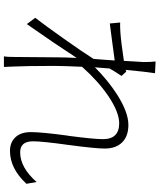

<svg xmlns="http://www.w3.org/2000/svg" viewBox="63 -867 815 981"><g transform="rotate(90 470.5 -376.5)"><path d="M268 11Q271 -4 271 -37Q272 -84 272 -151Q273 -217 273 -263Q273 -298 276 -361Q204 -250 103 -106L71 -149Q112 -202 179 -297Q249 -396 281 -447Q282 -464 285 -499Q287 -537 289 -555Q266 -552 192 -542Q128 -534 100 -530L95 -583Q112 -582 144 -584Q199 -588 291 -602Q292 -621 294 -654Q297 -696 297 -702Q297 -743 294 -764L354 -761Q346 -708 337 -611L346 -614L368 -590Q367 -589 366 -587Q341 -549 330 -529Q327 -492 324 -454Q390 -520 461 -566Q553 -625 618 -625Q676 -625 707.5 -593Q739 -561 739 -504Q739 -457 721 -322Q702 -186 702 -138Q702 -72 758 -72Q836 -72 910 -156L919 -104Q841 -20 751 -20Q708 -20 682 -47Q655 -75 655 -126Q655 -183 673 -315Q673 -316 674 -319Q691 -449 691 -495Q691 -578 610 -578Q553 -578 470 -522Q394 -470 321 -388Q321 -386 321 -381Q317 -294 317 -258Q317 -242 317 -213Q317 -106 320 -38L322 11Z"/></g></svg>

Font: GenSekiGothic TW L
Style: Regular
Weight: 300
Version: Version 1.501;PS 1;hotconv 16.6.51;makeotf.lib2.5.65220